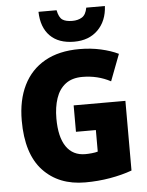

<svg xmlns="http://www.w3.org/2000/svg" viewBox="-62 -998 810 1057"><g transform="rotate(-5 343.0 -469.0)"><path d="M339 -418H625V-33Q570 -13 503.5 -1.5Q437 10 366 10Q220 10 133.5 -82.5Q47 -175 47 -359Q47 -472 87.5 -554Q128 -636 206 -680Q284 -724 397 -724Q460 -724 515.5 -711.5Q571 -699 612 -679L556 -532Q485 -570 400 -570Q343 -570 307 -542.5Q271 -515 254.5 -466Q238 -417 238 -354Q238 -252 274.5 -198.5Q311 -145 380 -145Q396 -145 416 -147Q436 -149 449 -153V-272H339ZM558 -948Q554 -866 504.5 -816.5Q455 -767 373 -767Q287 -767 240 -814.5Q193 -862 191 -948H291Q299 -908 317.5 -895Q336 -882 373 -882Q404 -882 426 -895.5Q448 -909 455 -948Z"/></g></svg>

Font: Noto Sans Gurmukhi UI SemiCondensed Black
Style: Regular
Weight: 900
Width: 4
Designer: Jelle Bosma - Monotype Design Team
Foundry: Monotype Imaging Inc.
Version: Version 2.004; ttfautohint (v1.8.4.7-5d5b)